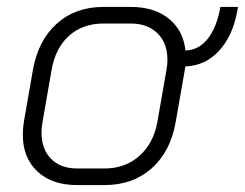

<svg xmlns="http://www.w3.org/2000/svg" viewBox="-20 -527 708 555"><path d="M668 -507 666 -496Q653 -423 613 -380Q573 -337 516 -335L514 -324L488 -175Q473 -89 418.5 -40.5Q364 8 282 8H203Q130 8 88 -31.5Q46 -71 46 -137Q46 -156 49 -175L75 -324Q90 -410 144 -458.5Q198 -507 279 -507H358Q426 -507 468 -473Q510 -439 516 -381Q553 -382 578.5 -412.5Q604 -443 615 -496L617 -507ZM464 -354Q464 -402 435.5 -430.5Q407 -459 358 -459H279Q219 -459 179.5 -423.5Q140 -388 129 -324L103 -175Q100 -159 100 -144Q100 -96 127.5 -68Q155 -40 203 -40H282Q342 -40 383 -76.5Q424 -113 435 -175L461 -324Q464 -339 464 -354Z"/></svg>

Font: Bai Jamjuree Light
Style: Italic
Weight: 300
Italic angle: -10°
Version: Version 1.000; ttfautohint (v1.6)